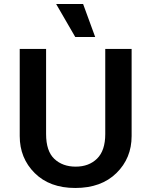

<svg xmlns="http://www.w3.org/2000/svg" viewBox="-20 -923 753 954"><path d="M259 -903H393L453 -739H354ZM209 -680V-257Q209 -172 250 -133.5Q291 -95 356 -95Q422 -95 462.5 -135Q503 -175 503 -257V-680H634V-247Q634 -137 558.5 -63Q483 11 354 11Q227 11 152.5 -63Q78 -137 78 -247V-680Z"/></svg>

Font: Palanquin Dark
Style: Regular
Weight: 400
Designer: Pria Ravichandran
Version: Version 1.001